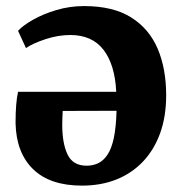

<svg xmlns="http://www.w3.org/2000/svg" viewBox="-20 -582 582 617"><path d="M243.5 14.5Q140.5 14.5 86.2 -38.5Q32 -91.5 30 -186.5Q30 -220 32 -244.5Q34 -269 38 -287H353.5Q351.5 -331 341 -365Q330.5 -399 312.2 -422.5Q294 -446 267.2 -457.8Q240.5 -469.5 206 -469.5Q167 -469.5 126.5 -456.2Q86 -443 63.5 -427.5L38 -483Q53.5 -500 86 -518.5Q118.5 -537 161.5 -549.8Q204.5 -562.5 250 -562.5Q343.5 -562.5 401.5 -526Q459.5 -489.5 486.8 -425.2Q514 -361 514 -276Q514 -207.5 494.5 -153.8Q475 -100 439.2 -62.5Q403.5 -25 354 -5.2Q304.5 14.5 243.5 14.5ZM258.5 -49.5Q278.5 -49.5 295.5 -57.5Q312.5 -65.5 325.5 -85Q338.5 -104.5 345.8 -138.8Q353 -173 354.5 -226L181.5 -225.5Q181 -214.5 180.5 -203.2Q180 -192 180 -181.5Q180 -121 197.2 -85.2Q214.5 -49.5 258.5 -49.5Z"/></svg>

Font: Merriweather 28pt ExtraBold
Style: Regular
Weight: 800
Version: Version 2.100